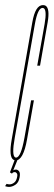

<svg xmlns="http://www.w3.org/2000/svg" viewBox="-62 -626 210 753"><path d="M-0.5 3Q-5 3 -8.5 1Q-28.5 -9.5 -16 -79.5Q-1.5 -161.5 23 -300.5Q53 -471.5 64.8 -538.8Q76.5 -606 106.5 -606Q112.5 -606 117 -603.5Q134 -592.5 125 -539Q113 -471.5 95 -368.5H84Q101.5 -468.5 113 -532Q122.5 -587.5 109 -594Q107 -595 105 -595Q86 -595 74.8 -531.8Q63.5 -468.5 34 -300.5Q10 -164.5 -4 -86.5Q-17 -15 -2 -8.5Q-0.5 -8 1 -8Q20 -8 34 -86.2Q48 -164.5 60 -232.5H71Q58.5 -161.5 44 -79.2Q29.5 3 -0.5 3ZM-26 107Q-32 107 -36.2 105.8Q-40.5 104.5 -42 104L-36 95Q-32 97 -24 97Q-15.5 97 -6.8 90.5Q2 84 5 69Q7.5 58.5 4 53.8Q0.5 49 -4 49Q-12 49 -15 55L-23 50L-4 0H7L-10 42Q-5.5 39 0 39Q7.5 39 12.8 45.8Q18 52.5 15 69Q11.5 90 -1.5 98.5Q-14.5 107 -26 107Z"/></svg>

Font: Anybody UltraCondensed Thin
Style: Italic
Weight: 100
Width: 1
Italic angle: -10°
Designer: Tyler Finck
Foundry: Etcetera Type Company
Version: Version 1.010; ttfautohint (v1.8.3) -l 8 -r 50 -G 200 -x 14 